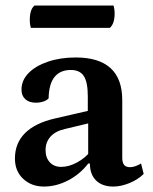

<svg xmlns="http://www.w3.org/2000/svg" viewBox="-20 -673 562 705"><path d="M141.5 12Q95.4 12 65.1 -16.4Q34.8 -44.8 34.8 -90.8Q34.8 -147.4 72.2 -184.5Q109.6 -221.6 182.6 -238.2L314.9 -268.6L302.4 -253.5V-319.5Q302.4 -371.2 287.8 -393.7Q273.2 -416.1 240.1 -416.1Q200.9 -416.1 180.1 -390.2Q159.4 -364.3 158.5 -311.8Q152.2 -304.6 139.3 -300.2Q126.5 -295.9 112.1 -295.9Q87 -295.9 72.9 -308.8Q58.9 -321.7 58.9 -343.7Q58.9 -378 84.8 -404.6Q110.7 -431.2 156.2 -446.6Q201.7 -462 258 -462Q342.8 -462 385.8 -423Q428.9 -383.9 428.9 -305.2V-94.1Q428.9 -76.2 435.6 -67.6Q442.4 -59.1 457.7 -59.1Q467.8 -59.1 479.2 -63.5Q490.7 -67.9 497.9 -72.7L507.6 -34.4Q486.7 -13.6 455.4 -0.8Q424.1 12 396.1 12Q355.6 12 332.8 -10.3Q310.1 -32.6 310.1 -72.4H303.8Q273.6 -33.1 229.9 -10.5Q186.2 12 141.5 12ZM204.8 -60.2Q233.1 -60.2 263.6 -76.9Q294.2 -93.5 314.4 -120.1L303.8 -94.6V-226.1L319.5 -223.6L218.2 -199.3Q183.7 -191.6 165.5 -171.4Q147.3 -151.2 147.3 -121.8Q147.3 -94 162.9 -77.1Q178.5 -60.2 204.8 -60.2ZM383.5 -570.7H93.3Q91.8 -575.1 90.6 -582.4Q89.4 -589.7 89.4 -599.9Q89.4 -638.7 106.8 -652.7H397Q398.4 -648.4 399.6 -640.6Q400.9 -632.8 400.9 -623.1Q400.9 -586.4 383.5 -570.7Z"/></svg>

Font: Pitagon Serif
Style: Regular
Weight: 400
Designer: Travis Tran
Foundry: Pitagon
Version: Version 1.000;gftools[0.9.26]